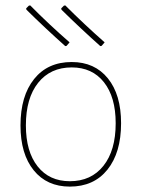

<svg xmlns="http://www.w3.org/2000/svg" viewBox="-20 -687 527 712"><path d="M238 -530 227 -517 222 -516Q148 -582 78 -651L77 -656L87 -666L92 -667Q161 -597 238 -530ZM368 -530 357 -517 352 -516Q278 -582 208 -651L207 -656L217 -666L222 -667Q292 -597 368 -530ZM246 -457Q331 -457 380 -396.5Q429 -336 429 -230Q429 -121 378.5 -58Q328 5 239 5Q154 5 105 -55.5Q56 -116 56 -222Q56 -331 106.5 -394Q157 -457 246 -457ZM246 -437Q167 -437 121.5 -380Q76 -323 76 -222Q76 -125 119.5 -70Q163 -15 239 -15Q318 -15 363.5 -72Q409 -129 409 -230Q409 -327 365.5 -382Q322 -437 246 -437Z"/></svg>

Font: Alegreya Sans Thin
Style: Regular
Weight: 100
Designer: Juan Pablo del Peral
Foundry: Huerta Tipografica
Version: Version 2.007